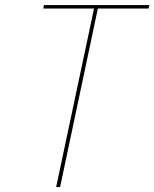

<svg xmlns="http://www.w3.org/2000/svg" viewBox="-20 -758 626 778"><path d="M582 -723.5H369.5L378 -730.5L223.5 0H207.5L362.5 -730.5L368 -723.5H155.5L158 -737.5H585.5Z"/></svg>

Font: Epilogue Thin
Style: Italic
Weight: 250
Italic angle: -12°
Designer: Tyler Finck
Foundry: Etcetera Type Co
Version: Version 2.112